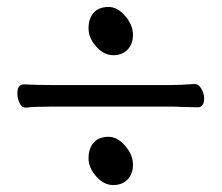

<svg xmlns="http://www.w3.org/2000/svg" viewBox="-20 -532 640 553"><path d="M235 -450Q235 -479 250 -495.5Q265 -512 293 -512Q318 -512 340.5 -486Q363 -460 363 -432Q363 -405 347.5 -389Q332 -373 306 -373Q279 -373 257 -398Q235 -423 235 -450ZM49 -289Q89 -287 131 -287H470Q498 -287 540 -290H541Q552 -290 560 -276.5Q568 -263 568 -248Q568 -237 563.5 -230Q559 -223 550 -223L502 -224Q490 -225 469 -225H130Q79 -225 55 -222H53Q43 -222 36.5 -235Q30 -248 30 -263Q30 -289 49 -289ZM293 -138Q318 -138 340.5 -112Q363 -86 363 -58Q363 -31 347.5 -15Q332 1 306 1Q279 1 257 -24Q235 -49 235 -76Q235 -105 250 -121.5Q265 -138 293 -138Z"/></svg>

Font: Iansui 0.93
Style: Regular
Weight: 400
Designer: But Ko / Fontworks Inc.
Foundry: zi-hi.com / Fontworks Inc.
Version: Version 0.931